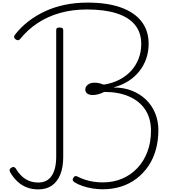

<svg xmlns="http://www.w3.org/2000/svg" viewBox="-20 -1440 1350 1479"><path d="M771 18Q731 18 691.5 11.5Q652 5 616.5 -7Q581 -19 554 -36Q543 -43 540.5 -51.5Q538 -60 546 -72Q552 -82 560 -83.5Q568 -85 579 -79Q606 -65 637.5 -55Q669 -45 703 -40Q737 -35 772 -35Q854 -35 921.5 -64Q989 -93 1038.5 -145.5Q1088 -198 1115.5 -271Q1143 -344 1143 -433Q1143 -527 1100 -593.5Q1057 -660 976 -696Q895 -732 783 -732Q757 -719 735 -713.5Q713 -708 695 -708Q667 -708 652 -719.5Q637 -731 637 -751Q637 -765 645.5 -776.5Q654 -788 669 -795.5Q684 -803 705 -803Q729 -803 745 -799Q761 -795 780 -788Q847 -799 899.5 -826Q952 -853 989.5 -894Q1027 -935 1047.5 -987.5Q1068 -1040 1068 -1101Q1068 -1189 1020 -1248Q972 -1307 879 -1337Q786 -1367 649 -1367Q538 -1367 443.5 -1340.5Q349 -1314 271 -1263Q193 -1212 134 -1138Q128 -1132 120 -1130.5Q112 -1129 103 -1135Q91 -1143 89 -1152.5Q87 -1162 94 -1171Q139 -1229 197.5 -1274.5Q256 -1320 327 -1353Q398 -1386 480 -1403Q562 -1420 654 -1420Q806 -1420 911 -1382.5Q1016 -1345 1070.5 -1274Q1125 -1203 1125 -1103Q1125 -1041 1106 -987Q1087 -933 1052 -889.5Q1017 -846 968 -815Q919 -784 858 -768V-766Q933 -766 995.5 -741.5Q1058 -717 1104 -673Q1150 -629 1175 -568.5Q1200 -508 1200 -438Q1200 -358 1180.5 -287.5Q1161 -217 1123 -161Q1085 -105 1032 -64.5Q979 -24 913 -3Q847 18 771 18ZM274 19Q228 19 188 4Q148 -11 115 -41.5Q82 -72 58 -114Q52 -125 54.5 -133.5Q57 -142 67 -148Q78 -155 86 -153.5Q94 -152 101 -143Q122 -107 148.5 -82.5Q175 -58 206.5 -46Q238 -34 275 -34Q343 -34 378 -85.5Q413 -137 413 -235V-1209Q413 -1220 419.5 -1224Q426 -1228 439 -1228Q453 -1228 460 -1223.5Q467 -1219 467 -1209V-231Q467 -152 444.5 -96Q422 -40 379.5 -10.5Q337 19 274 19Z"/></svg>

Font: Playwrite BE WAL ExtraLight
Style: Regular
Weight: 250
Version: Version 1.002